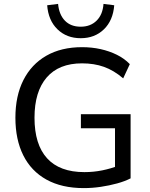

<svg xmlns="http://www.w3.org/2000/svg" viewBox="-20 -956 769 985"><path d="M410 9Q297 9 218.5 -34.5Q140 -78 99.5 -159Q59 -240 59 -352Q59 -464 100 -545Q141 -626 217.5 -670Q294 -714 401 -714Q451 -714 496 -704Q541 -694 579.5 -675Q618 -656 646 -627L612 -554Q564 -595 513.5 -613Q463 -631 401 -631Q282 -631 219.5 -558.5Q157 -486 157 -352Q157 -215 221.5 -144Q286 -73 413 -73Q460 -73 504.5 -82Q549 -91 590 -107L570 -57V-298H395V-370H650V-41Q621 -26 581 -15Q541 -4 497 2.5Q453 9 410 9ZM394 -760Q322 -760 275 -805.5Q228 -851 222 -929L278 -936Q283 -881 313 -850Q343 -819 394 -819Q444 -819 475.5 -850Q507 -881 511 -936L566 -929Q560 -851 513 -805.5Q466 -760 394 -760Z"/></svg>

Font: Nunito Sans 12pt ExtraLight 12pt Medium
Style: Regular
Weight: 500
Version: Version 3.101;gftools[0.9.27]